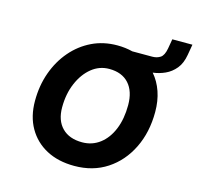

<svg xmlns="http://www.w3.org/2000/svg" viewBox="-111 -881 1031 1005"><g transform="rotate(15 405.0 -378.5)"><path d="M90 -268Q90 -351 115.5 -422Q141 -493 187 -546.5Q233 -600 295 -630Q357 -660 432 -660Q476 -660 515 -650H623Q648 -650 666.5 -662Q685 -674 692 -713L701 -765H810L800 -707Q792 -660 768.5 -631.5Q745 -603 713 -588.5Q681 -574 647 -570Q679 -533 696 -483.5Q713 -434 713 -374Q713 -264 670.5 -177.5Q628 -91 552.5 -41.5Q477 8 376 8Q289 8 225 -26Q161 -60 125.5 -122Q90 -184 90 -268ZM567 -372Q567 -447 529.5 -488.5Q492 -530 423 -530Q370 -530 328 -496Q286 -462 261 -403.5Q236 -345 236 -272Q236 -201 275 -161.5Q314 -122 384 -122Q438 -122 479.5 -153.5Q521 -185 544 -241.5Q567 -298 567 -372Z"/></g></svg>

Font: Overused Grotesk
Style: Bold Italic
Weight: 700
Italic angle: -10°
Version: Version 0.003